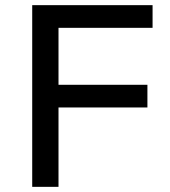

<svg xmlns="http://www.w3.org/2000/svg" viewBox="-20 -725 660 745"><path d="M105 0V-705H572V-617H207V-396H552V-308H207V0Z"/></svg>

Font: Nunito Sans 7pt Medium
Style: Regular
Weight: 500
Designer: Vernon Adams
Foundry: Vernon Adams
Version: Version 3.101;gftools[0.9.27]